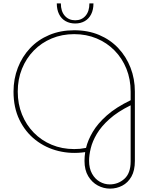

<svg xmlns="http://www.w3.org/2000/svg" viewBox="-20 -892 903 1136"><path d="M631 224Q593 224 558.5 205.5Q524 187 502 150.5Q480 114 480 60Q480 48 481 34.5Q482 21 484 8Q402 20 326 1.5Q250 -17 190 -64Q130 -111 95 -183Q60 -255 60 -350Q60 -425 85.5 -491Q111 -557 158 -607Q205 -657 271.5 -685Q338 -713 419 -713Q501 -713 567 -685Q633 -657 680 -607Q727 -557 752.5 -491Q778 -425 778 -350V60Q778 117 757.5 153Q737 189 703.5 206.5Q670 224 631 224ZM629 199Q679 199 716 166Q753 133 753 63V-269Q676 -231 627.5 -187.5Q579 -144 553 -100Q527 -56 517 -15Q507 26 507 59Q507 104 524.5 135.5Q542 167 570 183Q598 199 629 199ZM419 -10Q439 -10 454 -11.5Q469 -13 489 -17Q500 -63 529 -112Q558 -161 612 -209Q666 -257 753 -299V-350Q753 -423 728 -485Q703 -547 658 -593Q613 -639 552 -664.5Q491 -690 419 -690Q347 -690 286 -664.5Q225 -639 180 -593Q135 -547 110 -485Q85 -423 85 -350Q85 -277 110 -215Q135 -153 180 -107Q225 -61 286 -35.5Q347 -10 419 -10ZM425 -753Q393 -753 368 -767Q343 -781 329.5 -808Q316 -835 316 -872H340Q340 -825 363.5 -798.5Q387 -772 425 -772Q463 -772 486 -798.5Q509 -825 509 -872H533Q533 -835 519.5 -808Q506 -781 481.5 -767Q457 -753 425 -753Z"/></svg>

Font: MuseoModerno Thin Thin
Style: Regular
Weight: 250
Version: Version 1.003